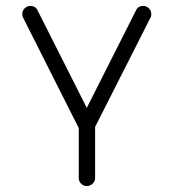

<svg xmlns="http://www.w3.org/2000/svg" viewBox="-20 -623 584 646"><path d="M57 -565Q55 -569 55 -576Q55 -587 63 -595Q71 -603 82 -603Q100 -603 107 -587L272 -260L437 -587Q444 -603 462 -603Q473 -603 481 -595Q489 -587 489 -576Q489 -569 487 -565L300 -196V-24Q300 -13 291.5 -5Q283 3 272 3Q261 3 253 -5Q245 -13 245 -24V-192Z"/></svg>

Font: RIT Ala
Style: Regular
Weight: 400
Designer: Radhakrishan VN, Aswathy J
Version: 1.0